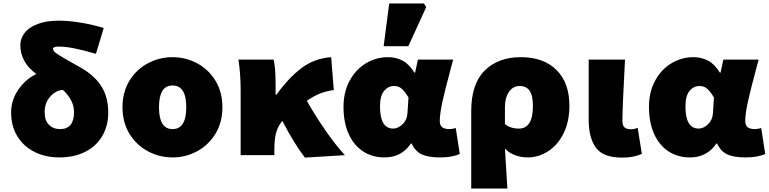

<svg xmlns="http://www.w3.org/2000/svg" viewBox="-20 -893 4427 1105"><path d="M44 -246Q44 -318 86.5 -378.5Q129 -439 189 -467Q97 -535 97 -633Q97 -672 122 -704Q147 -736 197 -755Q247 -774 318 -774Q377 -774 445.5 -762.5Q514 -751 577 -732L532 -583Q392 -625 318 -625Q285 -625 285 -612Q285 -599 308.5 -583Q332 -567 386 -537L448 -502Q528 -455 565.5 -393Q603 -331 603 -246Q603 -170 569 -111Q535 -52 471 -19.5Q407 13 321 13Q243 13 180 -18Q117 -49 80.5 -107.5Q44 -166 44 -246ZM326 -150Q406 -150 406 -248Q406 -284 388.5 -317Q371 -350 341 -376Q300 -372 268.5 -336.5Q237 -301 237 -248Q237 -199 262 -174.5Q287 -150 326 -150Z M685 -276Q685 -363 725 -428.5Q765 -494 831.5 -529Q898 -564 973 -564Q1048 -564 1114 -529Q1180 -494 1220 -428.5Q1260 -363 1260 -276Q1260 -188 1219.5 -122.5Q1179 -57 1113.5 -22Q1048 13 973 13Q898 13 832 -22Q766 -57 725.5 -122.5Q685 -188 685 -276ZM1052 -276Q1052 -401 973 -401Q895 -401 895 -276Q895 -150 973 -150Q1052 -150 1052 -276Z M1352 -550H1555Q1566 -502 1566 -410V-348H1571Q1641 -445 1715 -501Q1789 -557 1886 -564L1901 -375Q1855 -368 1822 -355Q1789 -342 1746 -313Q1791 -232 1852 -144Q1913 -56 1965 0L1735 14Q1676 -61 1605 -197Q1581 -169 1570 -132Q1559 -95 1559 -35V0H1365V-371Q1365 -471 1352 -550Z M1957 -278Q1957 -364 1992.5 -429Q2028 -494 2086.5 -529Q2145 -564 2213 -564Q2259 -564 2297 -544Q2335 -524 2365 -475H2369L2385 -550H2588L2575 -501Q2545 -390 2528 -315Q2511 -240 2511 -197Q2511 -171 2525.5 -160.5Q2540 -150 2566 -150Q2581 -150 2603 -156L2626 -7Q2583 13 2513 13Q2445 13 2407.5 -4.5Q2370 -22 2349 -67H2345Q2291 13 2193 13Q2122 13 2068.5 -22.5Q2015 -58 1986 -123.5Q1957 -189 1957 -278ZM2325 -241 2331 -332Q2311 -365 2293 -381.5Q2275 -398 2248 -398Q2214 -398 2190.5 -370Q2167 -342 2167 -280Q2167 -153 2243 -153Q2271 -153 2297 -178Q2323 -203 2325 -241ZM2220 -873H2420L2433 -852L2330 -627H2188Z M2978 -564Q3108 -564 3182.5 -490.5Q3257 -417 3257 -284Q3257 -193 3223.5 -125.5Q3190 -58 3134.5 -22.5Q3079 13 3017 13Q2979 13 2944 0Q2909 -13 2886 -38L2900 192H2692V-253Q2692 -410 2769.5 -487Q2847 -564 2978 -564ZM3047 -282Q3047 -344 3028 -371Q3009 -398 2971 -398Q2932 -398 2909 -364Q2886 -330 2886 -277V-179Q2917 -153 2966 -153Q3047 -153 3047 -282Z M3368 -205V-550H3577Q3562 -265 3562 -199Q3562 -171 3574 -160Q3586 -149 3614 -149Q3629 -149 3650 -157L3674 -7Q3647 4 3621.5 9Q3596 14 3558 14Q3452 14 3410 -42.5Q3368 -99 3368 -205Z M3715 -278Q3715 -364 3750.5 -429Q3786 -494 3844.5 -529Q3903 -564 3971 -564Q4017 -564 4055 -544Q4093 -524 4123 -475H4127L4143 -550H4346L4333 -501Q4303 -390 4286 -315Q4269 -240 4269 -197Q4269 -171 4283.5 -160.5Q4298 -150 4324 -150Q4339 -150 4361 -156L4384 -7Q4341 13 4271 13Q4203 13 4165.5 -4.5Q4128 -22 4107 -67H4103Q4049 13 3951 13Q3880 13 3826.5 -22.5Q3773 -58 3744 -123.5Q3715 -189 3715 -278ZM4083 -241 4089 -332Q4069 -365 4051 -381.5Q4033 -398 4006 -398Q3972 -398 3948.5 -370Q3925 -342 3925 -280Q3925 -153 4001 -153Q4029 -153 4055 -178Q4081 -203 4083 -241Z"/></svg>

Font: Nebula Sans Black
Style: Regular
Weight: 900
Designer: Paul D. Hunt for Adobe (as Source Sans)
Foundry: Nebula Entertainment & Broadcasting LLC
Version: Version 1.010